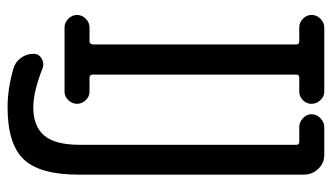

<svg xmlns="http://www.w3.org/2000/svg" viewBox="-216 -554 931 540"><g transform="rotate(90 250.0 -284.5)"><path d="M416 -730.5Q439.5 -730.5 455.6 -713.4Q471.7 -696.3 471.7 -672.9V-40Q471.7 70.3 428.2 115.2Q384.8 160.2 282.2 160.2Q229.5 160.2 172.9 143.6Q155.3 138.7 143.6 123Q131.8 107.4 131.8 86.9Q131.8 72.3 145 64.5Q158.2 56.6 171.9 61.5Q238.3 87.9 282.2 87.9Q335 87.9 361.3 57.6Q387.7 27.3 387.7 -42V-652.3Q387.7 -660.2 378.9 -660.2H337.9Q324.2 -660.2 313 -670.4Q301.8 -680.7 301.8 -694.8Q301.8 -709 313 -719.7Q324.2 -730.5 337.9 -730.5ZM95.7 -70.3Q104.5 -70.3 105.5 -79.1V-652.3Q105.5 -660.2 95.7 -660.2H57.6Q43.9 -660.2 33.2 -670.4Q22.5 -680.7 22.5 -694.8Q22.5 -709 33.2 -719.7Q43.9 -730.5 57.6 -730.5H238.3Q252 -730.5 262.2 -719.7Q272.5 -709 272.5 -694.8Q272.5 -680.7 262.2 -670.4Q252 -660.2 238.3 -660.2H199.2Q190.4 -660.2 190.4 -652.3V-79.1Q190.4 -70.3 199.2 -70.3H238.3Q252 -70.3 262.2 -59.6Q272.5 -48.8 272.5 -35.2Q272.5 -21.5 262.2 -10.7Q252 0 238.3 0H57.6Q43.9 0 33.2 -10.7Q22.5 -21.5 22.5 -35.2Q22.5 -48.8 33.2 -59.6Q43.9 -70.3 57.6 -70.3Z"/></g></svg>

Font: Rounded Mgen+ 2m regular
Style: Regular
Weight: 400
Designer: [Source Han Sans]
Ryoko NISHIZUKA  (kana & ideographs); Paul D. Hunt (Latin, Greek & Cyrillic); Wenlong ZHANG  (bopomofo
Version: Version 1.059.20150602